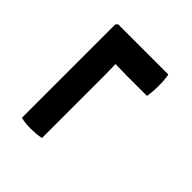

<svg xmlns="http://www.w3.org/2000/svg" viewBox="-32 -549 603 603"><g transform="rotate(-45 270.0 -247.5)"><path d="M56.5 -364H471.5L478 -357.5V-135Q467.5 -133 455.8 -132Q444 -131 431.5 -131Q405 -131 383 -135V-229.5Q383 -239.5 383.5 -251.8Q384 -264 384 -275.5Q372.5 -275.5 359.8 -275Q347 -274.5 335.5 -274.5H56.5Q54 -285 53 -297.2Q52 -309.5 52 -319Q52 -329.5 53 -341.2Q54 -353 56.5 -364Z"/></g></svg>

Font: Signika SC
Style: Regular
Weight: 400
Designer: Anna Giedryś
Foundry: Anna Giedryś
Version: Version 2.000; ttfautohint (v1.8.3) -l 8 -r 50 -G 200 -x 9 -